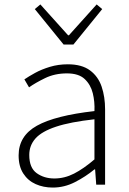

<svg xmlns="http://www.w3.org/2000/svg" viewBox="-20 -833 582 866"><path d="M218 13Q176 13 141 -2.5Q106 -18 85 -50.5Q64 -83 64 -132Q64 -220 146.5 -266Q229 -312 406 -332Q408 -374 398.5 -412.5Q389 -451 362 -476.5Q335 -502 282 -502Q227 -502 183 -480.5Q139 -459 111 -439L90 -475Q109 -488 138 -504Q167 -520 205 -531.5Q243 -543 286 -543Q349 -543 386 -515.5Q423 -488 438.5 -442Q454 -396 454 -340V0H414L409 -69H406Q366 -36 318 -11.5Q270 13 218 13ZM225 -28Q271 -28 314 -50Q357 -72 406 -114V-295Q297 -283 232.5 -261.5Q168 -240 140 -208.5Q112 -177 112 -134Q112 -76 145.5 -52Q179 -28 225 -28ZM267 -632 137 -792 162 -813 287 -674H291L416 -813L441 -792L311 -632Z"/></svg>

Font: Noto Sans SC ExtraLight
Style: Regular
Weight: 250
Designer: Ryoko NISHIZUKA 西塚涼子 (kana, bopomofo & ideographs); Paul D. Hunt (Latin, Greek & Cyrillic); Sandoll Communications 산돌커뮤니
Foundry: Adobe
Version: Version 2.004-H2;hotconv 1.0.118;makeotfexe 2.5.65603